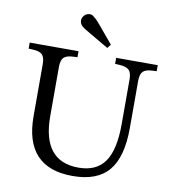

<svg xmlns="http://www.w3.org/2000/svg" viewBox="-98 -1005 989 1100"><g transform="rotate(10 396.5 -455.0)"><path d="M398 10Q119 10 119 -289V-592Q119 -631 103 -647Q87 -663 45 -664L24 -665V-700H308V-665L287 -664Q245 -663 229 -647Q213 -631 213 -592V-305Q213 -43 423 -43Q527 -43 575.5 -112.5Q624 -182 624 -331V-592Q624 -631 607.5 -646.5Q591 -662 548 -664L527 -665V-700H769V-665L748 -664Q706 -663 690 -647Q674 -631 674 -592V-318Q674 -149 607.5 -69.5Q541 10 398 10ZM467 -747 354 -813Q341 -821 329.5 -827.5Q318 -834 307 -843Q293 -856 291.5 -873Q290 -890 302 -904Q314 -918 331 -920Q348 -922 361 -909Q373 -900 382 -890Q391 -880 401 -868L484 -769Z"/></g></svg>

Font: Hedvig Letters Serif 18pt
Style: Regular
Weight: 400
Designer: Alexander Örn & Tor Weibull
Foundry: Kanon Foundry
Version: Version 1.000